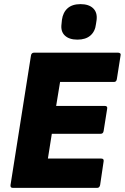

<svg xmlns="http://www.w3.org/2000/svg" viewBox="-20 -910 605 930"><path d="M42 0Q29 0 31 -14L130 -641Q132 -655 146 -655H551Q558 -655 562 -651.5Q566 -648 564 -641L546 -527Q544 -513 532 -513H271L252 -397H487Q502 -397 499 -383L482 -276Q480 -262 468 -262H231L212 -142H470Q484 -142 482 -129L465 -14Q462 0 451 0ZM355 -718Q315 -718 294 -738Q273 -758 278 -794L280 -814Q285 -850 307.5 -870Q330 -890 370 -890Q410 -890 431 -870Q452 -850 448 -814L445 -794Q441 -758 418 -738Q395 -718 355 -718Z"/></svg>

Font: Sofia Sans Black
Style: Italic
Weight: 900
Italic angle: -9°
Version: Version 4.100-B